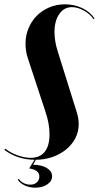

<svg xmlns="http://www.w3.org/2000/svg" viewBox="-35 -729 457 888"><path d="M194 -108Q194 -132 189.5 -158Q185 -184 174 -216L93 -462Q83 -493 83 -527Q83 -565 97 -598.5Q111 -632 135.5 -656.5Q160 -681 193.5 -695Q227 -709 265 -709Q308 -709 344.5 -692Q381 -675 402 -644L398 -640Q382 -664 353 -680Q324 -696 298 -696Q261 -696 239 -664Q217 -632 217 -581Q217 -537 233 -488L320 -210Q329 -182 329 -155Q329 -120 313.5 -90Q298 -60 270.5 -37.5Q243 -15 206.5 -2.5Q170 10 128 10Q46 10 -15 -36L-10 -41Q14 -22 46.5 -10.5Q79 1 107 1Q149 1 171.5 -26.5Q194 -54 194 -108ZM52 98Q59 110 74 117.5Q89 125 105 125Q124 125 135.5 114.5Q147 104 147 87Q147 57 100 50L129 3H135L118 33Q157 33 181.5 48Q206 63 206 86Q206 109 183.5 124Q161 139 128 139Q102 139 80 129Q58 119 47 102Z"/></svg>

Font: Moniqa Black Ita Display
Style: Italic
Weight: 900
Italic angle: -10°
Designer: Rajesh Rajput
Foundry: Rajesh Rajput
Version: Version 1.000